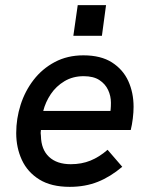

<svg xmlns="http://www.w3.org/2000/svg" viewBox="-20 -717 582 746"><path d="M251 9Q179 9 133 -19.5Q87 -48 65 -95.5Q43 -143 43 -200Q43 -256 60 -309.5Q77 -363 110.5 -406.5Q144 -450 193 -476Q242 -502 304 -502Q372 -502 415 -474.5Q458 -447 478.5 -402Q499 -357 499 -302Q499 -281 496 -256.5Q493 -232 488 -212H139Q138 -206 138 -200Q138 -194 139 -189Q140 -136 170.5 -107.5Q201 -79 255 -79Q297 -79 331.5 -93Q366 -107 398 -135L455 -69Q409 -30 360 -10.5Q311 9 251 9ZM407 -267Q409 -283 410 -293Q411 -303 411 -318Q411 -344 400 -367.5Q389 -391 366 -406Q343 -421 305 -421Q263 -421 230.5 -401.5Q198 -382 177.5 -351.5Q157 -321 148 -286H438ZM265 -578 282 -697H392L376 -578Z"/></svg>

Font: Hanken Grotesk Medium
Style: Italic
Weight: 500
Italic angle: -8°
Designer: Alfredo Marco Pradil
Foundry: Hanken Design Co.
Version: Version 3.013